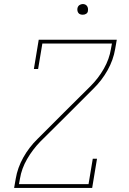

<svg xmlns="http://www.w3.org/2000/svg" viewBox="-20 -932 640 952"><path d="M50 0 58 -46Q67 -100 95.5 -151Q124 -202 166 -243L297 -374L429 -505Q468 -544 495 -591.5Q522 -639 530 -689L535 -716H190L169 -590H148L172 -735H559L551 -689Q542 -635 513.5 -584Q485 -533 443 -492L312 -361L180 -230Q142 -191 114.5 -143.5Q87 -96 79 -46L74 -19H419L440 -145H461L437 0ZM390 -859Q384 -859 378 -861Q372 -863 368.5 -868Q365 -873 364 -879Q363 -885 364 -891Q365 -896 367.5 -900Q370 -904 373.5 -906.5Q377 -909 381.5 -910.5Q386 -912 390 -912Q397 -912 402.5 -909.5Q408 -907 411.5 -902Q415 -897 416 -891Q417 -885 416 -879Q416 -874 413.5 -870Q411 -866 407 -863.5Q403 -861 399 -860Q395 -859 390 -859Z"/></svg>

Font: Iosevka Curly Slab ThEx
Style: Italic
Weight: 100
Width: 7
Italic angle: -9°
Monospace: yes
Designer: Belleve Invis
Foundry: Belleve Invis
Version: Version 11.1.0; ttfautohint (v1.8.3)